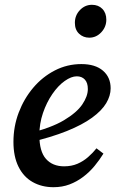

<svg xmlns="http://www.w3.org/2000/svg" viewBox="-20 -766 490 800"><path d="M203 14Q154 14 116 -7.5Q78 -29 57 -71.5Q36 -114 36 -175Q36 -239 58 -297Q80 -355 118.5 -400.5Q157 -446 208.5 -472.5Q260 -499 319 -499Q377 -499 409 -471.5Q441 -444 441 -398Q441 -367 422.5 -336Q404 -305 363.5 -275.5Q323 -246 258.5 -220Q194 -194 101 -172L99 -210Q193 -233 246.5 -265Q300 -297 323 -331Q346 -365 346 -395Q346 -421 333.5 -434.5Q321 -448 300 -448Q277 -448 249.5 -428.5Q222 -409 198 -374Q174 -339 159 -295Q144 -251 144 -203Q144 -135 171.5 -104Q199 -73 247 -73Q278 -73 302.5 -83.5Q327 -94 347 -111.5Q367 -129 382 -148L411 -126Q395 -100 374 -74.5Q353 -49 326.5 -29Q300 -9 269.5 2.5Q239 14 203 14ZM352 -609Q327 -609 309.5 -625.5Q292 -642 292 -671Q292 -702 313 -724Q334 -746 363 -746Q390 -746 406.5 -729Q423 -712 423 -684Q423 -654 402 -631.5Q381 -609 352 -609Z"/></svg>

Font: Source Serif 4 18pt SemiBold
Style: Italic
Weight: 600
Italic angle: -12°
Designer: Frank Grießhammer
Foundry: Adobe Systems Incorporated
Version: Version 4.004;hotconv 1.0.116;makeotfexe 2.5.65601